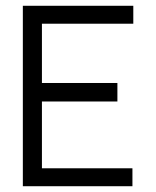

<svg xmlns="http://www.w3.org/2000/svg" viewBox="-20 -644 540 664"><path d="M59 0V-624H441V-562H125V-357H386V-293H125V-62H438V0Z"/></svg>

Font: Ligconsolata
Style: Regular
Weight: 400
Monospace: yes
Designer: Raph Levien, Cyreal, Brenton Simpson
Foundry: Raph Levien, Cyreal, Google
Version: Version 3.001; ttfautohint (v1.8.2.53-6de2)